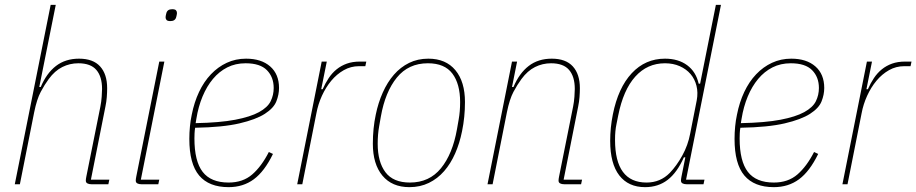

<svg xmlns="http://www.w3.org/2000/svg" viewBox="-20 -760 3780 792"><path d="M189 -740H210L142 -401H148Q172 -458 211 -488Q250 -518 306 -518Q364 -518 393 -486Q422 -454 422 -396Q422 -379 420.5 -359.5Q419 -340 415 -321L355 -19H431L427 0H357Q347 0 340.5 -3.5Q334 -7 334 -15Q334 -21 336 -31L394 -320Q398 -340 399.5 -361Q401 -382 401 -393Q401 -444 377.5 -471.5Q354 -499 303 -499Q268 -499 237 -483.5Q206 -468 181 -434Q164 -411 148 -381Q132 -351 121 -297L62 0H41Z M683 -673Q671 -673 667 -677.5Q663 -682 663 -689Q663 -691 664 -696.5Q665 -702 666 -705Q670 -722 690 -722Q702 -722 706 -717.5Q710 -713 710 -706Q710 -704 709 -698.5Q708 -693 707 -690Q703 -673 683 -673ZM563 0Q553 0 546.5 -3.5Q540 -7 540 -15Q540 -21 542 -31L637 -506H658L561 -19H637L633 0Z M923 12Q842 12 801.5 -36Q761 -84 761 -187Q761 -213 763.5 -238.5Q766 -264 771 -287Q781 -338 801 -380.5Q821 -423 850 -453.5Q879 -484 915.5 -501Q952 -518 995 -518Q1058 -518 1094.5 -486Q1131 -454 1131 -397Q1131 -370 1120 -342Q1109 -314 1072.5 -290.5Q1036 -267 967.5 -251Q899 -235 785 -233Q783 -222 782.5 -209.5Q782 -197 782 -189Q782 -95 816 -51Q850 -7 923 -7Q982 -7 1020.5 -40.5Q1059 -74 1089 -133L1106 -125Q1071 -53 1027 -20.5Q983 12 923 12ZM993 -499Q951 -499 917.5 -482Q884 -465 858.5 -434.5Q833 -404 815.5 -362Q798 -320 790 -270L787 -252Q887 -254 950 -266Q1013 -278 1048.5 -297.5Q1084 -317 1096.5 -342.5Q1109 -368 1109 -397Q1109 -442 1081 -470.5Q1053 -499 993 -499Z M1206 0 1307 -506H1328L1305 -392H1311Q1322 -417 1336 -438Q1350 -459 1368.5 -474Q1387 -489 1410.5 -497.5Q1434 -506 1465 -506H1491L1487 -487H1461Q1427 -487 1398 -470.5Q1369 -454 1346.5 -427Q1324 -400 1308 -365Q1292 -330 1285 -292L1227 0Z M1669 12Q1597 12 1557.5 -35.5Q1518 -83 1518 -167Q1518 -231 1530 -287Q1540 -336 1559 -378.5Q1578 -421 1605 -452Q1632 -483 1667.5 -500.5Q1703 -518 1747 -518Q1819 -518 1858.5 -470.5Q1898 -423 1898 -339Q1898 -277 1886 -219Q1876 -169 1857.5 -127Q1839 -85 1812 -54Q1785 -23 1749 -5.5Q1713 12 1669 12ZM1671 -7Q1751 -7 1799 -66Q1847 -125 1865 -227L1872 -267Q1878 -300 1878 -339Q1878 -414 1846 -456.5Q1814 -499 1745 -499Q1665 -499 1617 -440Q1569 -381 1551 -279L1544 -239Q1538 -206 1538 -167Q1538 -92 1570 -49.5Q1602 -7 1671 -7Z M1991 0 2092 -506H2113L2092 -401H2098Q2122 -458 2161 -488Q2200 -518 2256 -518Q2314 -518 2343 -486Q2372 -454 2372 -396Q2372 -379 2370.5 -359.5Q2369 -340 2365 -321L2305 -19H2381L2377 0H2307Q2297 0 2290.5 -3.5Q2284 -7 2284 -15Q2284 -21 2286 -31L2344 -320Q2348 -340 2349.5 -361Q2351 -382 2351 -393Q2351 -444 2327.5 -471.5Q2304 -499 2253 -499Q2218 -499 2187 -483.5Q2156 -468 2131 -434Q2114 -411 2098 -381Q2082 -351 2071 -297L2012 0Z M2812 0Q2802 0 2795.5 -3.5Q2789 -7 2789 -15Q2789 -21 2791 -31L2807 -111H2801Q2773 -48 2734 -18Q2695 12 2641 12Q2572 12 2534.5 -36.5Q2497 -85 2497 -179Q2497 -233 2508 -288Q2530 -398 2586 -458Q2642 -518 2723 -518Q2778 -518 2814.5 -491Q2851 -464 2862 -415H2868L2933 -740H2954L2810 -19H2886L2882 0ZM2647 -7Q2704 -7 2743 -47Q2771 -76 2794.5 -118.5Q2818 -161 2827 -209L2854 -346Q2860 -378 2853 -406Q2846 -434 2828.5 -454.5Q2811 -475 2784 -487Q2757 -499 2723 -499Q2650 -499 2600.5 -444Q2551 -389 2530 -283L2523 -248Q2520 -234 2518.5 -218.5Q2517 -203 2517 -183Q2517 -7 2647 -7Z M3172 12Q3091 12 3050.5 -36Q3010 -84 3010 -187Q3010 -213 3012.5 -238.5Q3015 -264 3020 -287Q3030 -338 3050 -380.5Q3070 -423 3099 -453.5Q3128 -484 3164.5 -501Q3201 -518 3244 -518Q3307 -518 3343.5 -486Q3380 -454 3380 -397Q3380 -370 3369 -342Q3358 -314 3321.5 -290.5Q3285 -267 3216.5 -251Q3148 -235 3034 -233Q3032 -222 3031.5 -209.5Q3031 -197 3031 -189Q3031 -95 3065 -51Q3099 -7 3172 -7Q3231 -7 3269.5 -40.5Q3308 -74 3338 -133L3355 -125Q3320 -53 3276 -20.5Q3232 12 3172 12ZM3242 -499Q3200 -499 3166.5 -482Q3133 -465 3107.5 -434.5Q3082 -404 3064.5 -362Q3047 -320 3039 -270L3036 -252Q3136 -254 3199 -266Q3262 -278 3297.5 -297.5Q3333 -317 3345.5 -342.5Q3358 -368 3358 -397Q3358 -442 3330 -470.5Q3302 -499 3242 -499Z M3455 0 3556 -506H3577L3554 -392H3560Q3571 -417 3585 -438Q3599 -459 3617.5 -474Q3636 -489 3659.5 -497.5Q3683 -506 3714 -506H3740L3736 -487H3710Q3676 -487 3647 -470.5Q3618 -454 3595.5 -427Q3573 -400 3557 -365Q3541 -330 3534 -292L3476 0Z"/></svg>

Font: IBM Plex Sans Cond Thin
Style: Italic
Weight: 100
Width: 3
Italic angle: -11°
Designer: Mike Abbink, Paul van der Laan, Pieter van Rosmalen
Foundry: Bold Monday
Version: Version 1.3